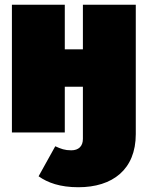

<svg xmlns="http://www.w3.org/2000/svg" viewBox="-20 -556 620 806"><path d="M328 -536V-349H252V-536H30V0H252V-192H328V27C328 58 310 75 279 75C252 75 236 69 212 58L142 184C180 211 232 230 309 230C452 230 550 156 550 7V-536Z"/></svg>

Font: Fira Sans Ultra
Style: Regular
Weight: 950
Designer: Carrois Corporate & Edenspiekermann AG
Foundry: Carrois Corporate GbR & Edenspiekermann AG
Version: Version 4.203;PS 004.203;hotconv 1.0.88;makeotf.lib2.5.64775